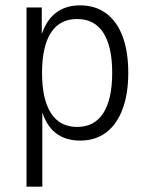

<svg xmlns="http://www.w3.org/2000/svg" viewBox="-20 -517 554 717"><path d="M79 180V-489H136V-377H132Q149 -437 186 -467Q223 -497 279 -497Q336 -497 376.5 -467Q417 -437 438 -380.5Q459 -324 459 -245Q459 -166 437.5 -109Q416 -52 376 -22Q336 8 279 8Q223 8 186.5 -21.5Q150 -51 134 -111H138V180ZM268 -43Q333 -43 366 -95Q399 -147 399 -245Q399 -343 366 -394.5Q333 -446 268 -446Q203 -446 170 -394.5Q137 -343 137 -245Q137 -147 170 -95Q203 -43 268 -43Z"/></svg>

Font: Nunito Sans 10pt Condensed Light
Style: Regular
Weight: 300
Width: 3
Designer: Vernon Adams
Foundry: Vernon Adams
Version: Version 3.101;gftools[0.9.27]